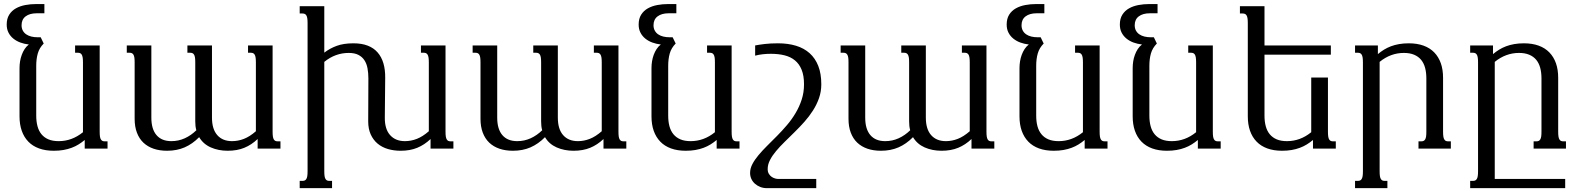

<svg xmlns="http://www.w3.org/2000/svg" viewBox="-20 -747 7939 965"><path d="M162.1 -165.5Q162.1 -136.2 168.5 -112.5Q174.8 -88.9 188.5 -72.3Q202.1 -55.7 223.4 -46.6Q244.6 -37.6 274.9 -37.6Q341.8 -37.6 397 -82.5V-433.6Q397 -448.7 395.5 -458Q394 -467.3 390.6 -472.7Q387.2 -478 382.3 -480Q377.4 -481.9 371.1 -481.9H357.4V-518.6H481V-85Q481 -69.8 482.4 -60.5Q483.9 -51.3 487.3 -45.9Q490.7 -40.5 495.4 -38.6Q500 -36.6 506.8 -36.6H520.5V0H405.8V-43.5Q391.1 -31.2 375 -21.2Q358.9 -11.2 340.1 -4.2Q321.3 2.9 299.1 6.8Q276.9 10.7 250.5 10.7Q208.5 10.7 176.3 -1Q144 -12.7 122.3 -35.2Q100.6 -57.6 89.4 -89.6Q78.1 -121.6 78.1 -162.6V-404.3Q78.1 -421.4 80.8 -438.5Q83.5 -455.6 89.4 -471.4Q95.2 -487.3 104 -500.7Q112.8 -514.2 125 -523.4Q102.5 -525.9 82.5 -533.2Q62.5 -540.5 47.1 -553Q31.7 -565.4 22.7 -583Q13.7 -600.6 13.7 -623.5Q13.7 -653.3 26.4 -673.3Q39.1 -693.4 60.1 -705.1Q81.1 -716.8 107.4 -721.7Q133.8 -726.6 161.1 -726.6H203.1V-680.2H164.1Q129.4 -680.2 108.9 -664.8Q88.4 -649.4 88.4 -620.1Q88.4 -605 94.5 -593.5Q100.6 -582 111.6 -574.5Q122.6 -566.9 137.7 -563.2Q152.8 -559.6 170.9 -559.6H184.6L199.7 -528.3Q177.7 -505.9 169.9 -478.3Q162.1 -450.7 162.1 -417Z M1266.1 -433.6Q1266.1 -448.7 1264.6 -458Q1263.2 -467.3 1259.8 -472.7Q1256.3 -478 1251.5 -480Q1246.6 -481.9 1240.2 -481.9H1226.6V-518.6H1350.1V-85Q1350.1 -69.8 1351.6 -60.5Q1353 -51.3 1356.4 -45.9Q1359.9 -40.5 1364.5 -38.6Q1369.1 -36.6 1376 -36.6H1389.6V0H1274.9V-48.3Q1244.1 -19 1208 -4.2Q1171.9 10.7 1124.5 10.7Q1077.6 10.7 1039.6 -6.1Q1001.5 -22.9 981 -57.6Q947.3 -23.4 908 -6.3Q868.7 10.7 819.8 10.7Q782.2 10.7 752.2 0.5Q722.2 -9.8 700.9 -29.8Q679.7 -49.8 668.2 -80.1Q656.7 -110.4 656.7 -149.9V-433.6Q656.7 -448.7 655.3 -458Q653.8 -467.3 650.4 -472.7Q647 -478 642.1 -480Q637.2 -481.9 630.9 -481.9H617.2V-518.6H740.7V-155.8Q740.7 -98.1 766.6 -67.9Q792.5 -37.6 841.3 -37.6Q877 -37.6 908.7 -52Q940.4 -66.4 966.8 -92.3Q963.9 -102.5 962.6 -113.5Q961.4 -124.5 961.4 -137.2V-433.6Q961.4 -448.7 960 -458Q958.5 -467.3 955.1 -472.7Q951.7 -478 946.8 -480Q941.9 -481.9 935.5 -481.9H921.9V-518.6H1045.4V-155.8Q1045.4 -98.1 1072 -67.9Q1098.6 -37.6 1146 -37.6Q1176.8 -37.6 1206.1 -49.1Q1235.4 -60.5 1266.1 -87.4Z M1831.5 -353Q1831.5 -380.4 1827.1 -403.8Q1822.8 -427.2 1811.5 -444.3Q1800.3 -461.4 1781.2 -471.2Q1762.2 -481 1732.9 -481Q1665 -481 1609.9 -436V113.8Q1609.9 128.9 1611.3 138.2Q1612.8 147.5 1616.2 152.8Q1619.6 158.2 1624.3 160.2Q1628.9 162.1 1635.7 162.1H1648.9V198.7H1486.3V162.1H1500Q1506.3 162.1 1511.2 160.2Q1516.1 158.2 1519.5 152.8Q1522.9 147.5 1524.4 138.2Q1525.9 128.9 1525.9 113.8V-630.9Q1525.9 -646 1524.4 -655.3Q1522.9 -664.6 1519.5 -669.9Q1516.1 -675.3 1511.2 -677.2Q1506.3 -679.2 1500 -679.2H1486.3V-715.8H1609.9V-482.4Q1637.7 -503.9 1672.4 -516.6Q1707 -529.3 1756.3 -529.3Q1797.9 -529.3 1828.1 -517.6Q1858.4 -505.9 1877.9 -483.4Q1897.5 -460.9 1907 -429Q1916.5 -397 1916 -356L1914.1 -155.8Q1913.6 -98.1 1940.7 -67.9Q1967.8 -37.6 2015.1 -37.6Q2045.9 -37.6 2075.2 -49.1Q2104.5 -60.5 2135.3 -87.4V-433.6Q2135.3 -448.7 2133.8 -458Q2132.3 -467.3 2128.9 -472.7Q2125.5 -478 2120.6 -480Q2115.7 -481.9 2109.4 -481.9H2095.7V-518.6H2219.2V-85Q2219.2 -69.8 2220.7 -60.5Q2222.2 -51.3 2225.6 -45.9Q2229 -40.5 2233.6 -38.6Q2238.3 -36.6 2245.1 -36.6H2258.8V0H2144V-48.3Q2113.3 -19 2077.1 -4.2Q2041 10.7 1993.7 10.7Q1959.5 10.7 1929.7 2Q1899.9 -6.8 1877.9 -25.1Q1856 -43.5 1843.3 -71.3Q1830.6 -99.1 1830.6 -137.2Z M3004.4 -433.6Q3004.4 -448.7 3002.9 -458Q3001.5 -467.3 2998 -472.7Q2994.6 -478 2989.7 -480Q2984.9 -481.9 2978.5 -481.9H2964.8V-518.6H3088.4V-85Q3088.4 -69.8 3089.8 -60.5Q3091.3 -51.3 3094.7 -45.9Q3098.1 -40.5 3102.8 -38.6Q3107.4 -36.6 3114.3 -36.6H3127.9V0H3013.2V-48.3Q2982.4 -19 2946.3 -4.2Q2910.2 10.7 2862.8 10.7Q2815.9 10.7 2777.8 -6.1Q2739.7 -22.9 2719.2 -57.6Q2685.5 -23.4 2646.2 -6.3Q2606.9 10.7 2558.1 10.7Q2520.5 10.7 2490.5 0.5Q2460.4 -9.8 2439.2 -29.8Q2418 -49.8 2406.5 -80.1Q2395 -110.4 2395 -149.9V-433.6Q2395 -448.7 2393.6 -458Q2392.1 -467.3 2388.7 -472.7Q2385.3 -478 2380.4 -480Q2375.5 -481.9 2369.1 -481.9H2355.5V-518.6H2479V-155.8Q2479 -98.1 2504.9 -67.9Q2530.8 -37.6 2579.6 -37.6Q2615.2 -37.6 2647 -52Q2678.7 -66.4 2705.1 -92.3Q2702.1 -102.5 2700.9 -113.5Q2699.7 -124.5 2699.7 -137.2V-433.6Q2699.7 -448.7 2698.2 -458Q2696.8 -467.3 2693.4 -472.7Q2689.9 -478 2685.1 -480Q2680.2 -481.9 2673.8 -481.9H2660.2V-518.6H2783.7V-155.8Q2783.7 -98.1 2810.3 -67.9Q2836.9 -37.6 2884.3 -37.6Q2915 -37.6 2944.3 -49.1Q2973.6 -60.5 3004.4 -87.4Z M3338.4 -165.5Q3338.4 -136.2 3344.7 -112.5Q3351.1 -88.9 3364.7 -72.3Q3378.4 -55.7 3399.7 -46.6Q3420.9 -37.6 3451.2 -37.6Q3518.1 -37.6 3573.2 -82.5V-433.6Q3573.2 -448.7 3571.8 -458Q3570.3 -467.3 3566.9 -472.7Q3563.5 -478 3558.6 -480Q3553.7 -481.9 3547.4 -481.9H3533.7V-518.6H3657.2V-85Q3657.2 -69.8 3658.7 -60.5Q3660.2 -51.3 3663.6 -45.9Q3667 -40.5 3671.6 -38.6Q3676.3 -36.6 3683.1 -36.6H3696.8V0H3582V-43.5Q3567.4 -31.2 3551.3 -21.2Q3535.2 -11.2 3516.4 -4.2Q3497.6 2.9 3475.3 6.8Q3453.1 10.7 3426.8 10.7Q3384.8 10.7 3352.5 -1Q3320.3 -12.7 3298.6 -35.2Q3276.9 -57.6 3265.6 -89.6Q3254.4 -121.6 3254.4 -162.6V-404.3Q3254.4 -421.4 3257.1 -438.5Q3259.8 -455.6 3265.6 -471.4Q3271.5 -487.3 3280.3 -500.7Q3289.1 -514.2 3301.3 -523.4Q3278.8 -525.9 3258.8 -533.2Q3238.8 -540.5 3223.4 -553Q3208 -565.4 3199 -583Q3189.9 -600.6 3189.9 -623.5Q3189.9 -653.3 3202.6 -673.3Q3215.3 -693.4 3236.3 -705.1Q3257.3 -716.8 3283.7 -721.7Q3310.1 -726.6 3337.4 -726.6H3379.4V-680.2H3340.3Q3305.7 -680.2 3285.2 -664.8Q3264.6 -649.4 3264.6 -620.1Q3264.6 -605 3270.8 -593.5Q3276.9 -582 3287.8 -574.5Q3298.8 -566.9 3314 -563.2Q3329.1 -559.6 3347.2 -559.6H3360.8L3376 -528.3Q3354 -505.9 3346.2 -478.3Q3338.4 -450.7 3338.4 -417Z M4107.9 -323.2Q4107.9 -286.6 4096.4 -253.9Q4085 -221.2 4065.9 -191.4Q4046.9 -161.6 4022.7 -134.5Q3998.5 -107.4 3973.1 -82.5Q3947.8 -57.6 3923.6 -33.9Q3899.4 -10.3 3880.4 12.5Q3861.3 35.2 3849.9 57.6Q3838.4 80.1 3838.4 102.5Q3838.4 117.2 3844.5 127Q3850.6 136.7 3859.1 142.3Q3867.7 147.9 3876.2 150.1Q3884.8 152.3 3889.6 152.3H4082.5V198.7H3835Q3816.4 198.7 3801 192.6Q3785.6 186.5 3774.2 176.3Q3762.7 166 3756.3 152.1Q3750 138.2 3750 122.1Q3750 99.6 3761.7 77.4Q3773.4 55.2 3792.5 32.5Q3811.5 9.8 3835.7 -14.2Q3859.9 -38.1 3885.5 -64Q3911.1 -89.8 3935.3 -118.2Q3959.5 -146.5 3978.5 -178.5Q3997.6 -210.4 4009.3 -246.3Q4021 -282.2 4021 -323.2Q4021 -367.2 4009 -396.5Q3997.1 -425.8 3975.3 -443.6Q3953.6 -461.4 3922.9 -469Q3892.1 -476.6 3854.5 -476.6Q3834 -476.6 3814 -474.4Q3793.9 -472.2 3775.4 -467.3V-518.6Q3795.4 -522.5 3823.7 -525.9Q3852.1 -529.3 3890.6 -529.3Q3940.4 -529.3 3980.7 -517.1Q4021 -504.9 4049.3 -479.5Q4077.6 -454.1 4092.8 -415.3Q4107.9 -376.5 4107.9 -323.2Z M4854 -433.6Q4854 -448.7 4852.5 -458Q4851.1 -467.3 4847.7 -472.7Q4844.2 -478 4839.4 -480Q4834.5 -481.9 4828.1 -481.9H4814.5V-518.6H4938V-85Q4938 -69.8 4939.5 -60.5Q4940.9 -51.3 4944.3 -45.9Q4947.8 -40.5 4952.4 -38.6Q4957 -36.6 4963.9 -36.6H4977.5V0H4862.8V-48.3Q4832 -19 4795.9 -4.2Q4759.8 10.7 4712.4 10.7Q4665.5 10.7 4627.4 -6.1Q4589.4 -22.9 4568.8 -57.6Q4535.2 -23.4 4495.8 -6.3Q4456.5 10.7 4407.7 10.7Q4370.1 10.7 4340.1 0.5Q4310.1 -9.8 4288.8 -29.8Q4267.6 -49.8 4256.1 -80.1Q4244.6 -110.4 4244.6 -149.9V-433.6Q4244.6 -448.7 4243.2 -458Q4241.7 -467.3 4238.3 -472.7Q4234.9 -478 4230 -480Q4225.1 -481.9 4218.8 -481.9H4205.1V-518.6H4328.6V-155.8Q4328.6 -98.1 4354.5 -67.9Q4380.4 -37.6 4429.2 -37.6Q4464.8 -37.6 4496.6 -52Q4528.3 -66.4 4554.7 -92.3Q4551.8 -102.5 4550.5 -113.5Q4549.3 -124.5 4549.3 -137.2V-433.6Q4549.3 -448.7 4547.9 -458Q4546.4 -467.3 4543 -472.7Q4539.6 -478 4534.7 -480Q4529.8 -481.9 4523.4 -481.9H4509.8V-518.6H4633.3V-155.8Q4633.3 -98.1 4659.9 -67.9Q4686.5 -37.6 4733.9 -37.6Q4764.6 -37.6 4793.9 -49.1Q4823.2 -60.5 4854 -87.4Z M5188 -165.5Q5188 -136.2 5194.3 -112.5Q5200.7 -88.9 5214.4 -72.3Q5228 -55.7 5249.3 -46.6Q5270.5 -37.6 5300.8 -37.6Q5367.7 -37.6 5422.9 -82.5V-433.6Q5422.9 -448.7 5421.4 -458Q5419.9 -467.3 5416.5 -472.7Q5413.1 -478 5408.2 -480Q5403.3 -481.9 5397 -481.9H5383.3V-518.6H5506.8V-85Q5506.8 -69.8 5508.3 -60.5Q5509.8 -51.3 5513.2 -45.9Q5516.6 -40.5 5521.2 -38.6Q5525.9 -36.6 5532.7 -36.6H5546.4V0H5431.6V-43.5Q5417 -31.2 5400.9 -21.2Q5384.8 -11.2 5366 -4.2Q5347.2 2.9 5325 6.8Q5302.7 10.7 5276.4 10.7Q5234.4 10.7 5202.1 -1Q5169.9 -12.7 5148.2 -35.2Q5126.5 -57.6 5115.2 -89.6Q5104 -121.6 5104 -162.6V-404.3Q5104 -421.4 5106.7 -438.5Q5109.4 -455.6 5115.2 -471.4Q5121.1 -487.3 5129.9 -500.7Q5138.7 -514.2 5150.9 -523.4Q5128.4 -525.9 5108.4 -533.2Q5088.4 -540.5 5073 -553Q5057.6 -565.4 5048.6 -583Q5039.6 -600.6 5039.6 -623.5Q5039.6 -653.3 5052.2 -673.3Q5064.9 -693.4 5085.9 -705.1Q5106.9 -716.8 5133.3 -721.7Q5159.7 -726.6 5187 -726.6H5229V-680.2H5189.9Q5155.3 -680.2 5134.8 -664.8Q5114.3 -649.4 5114.3 -620.1Q5114.3 -605 5120.4 -593.5Q5126.5 -582 5137.5 -574.5Q5148.4 -566.9 5163.6 -563.2Q5178.7 -559.6 5196.8 -559.6H5210.4L5225.6 -528.3Q5203.6 -505.9 5195.8 -478.3Q5188 -450.7 5188 -417Z M5756.8 -165.5Q5756.8 -136.2 5763.2 -112.5Q5769.5 -88.9 5783.2 -72.3Q5796.9 -55.7 5818.1 -46.6Q5839.4 -37.6 5869.6 -37.6Q5936.5 -37.6 5991.7 -82.5V-433.6Q5991.7 -448.7 5990.2 -458Q5988.8 -467.3 5985.4 -472.7Q5981.9 -478 5977.1 -480Q5972.2 -481.9 5965.8 -481.9H5952.1V-518.6H6075.7V-85Q6075.7 -69.8 6077.1 -60.5Q6078.6 -51.3 6082 -45.9Q6085.4 -40.5 6090.1 -38.6Q6094.7 -36.6 6101.6 -36.6H6115.2V0H6000.5V-43.5Q5985.8 -31.2 5969.7 -21.2Q5953.6 -11.2 5934.8 -4.2Q5916 2.9 5893.8 6.8Q5871.6 10.7 5845.2 10.7Q5803.2 10.7 5771 -1Q5738.8 -12.7 5717 -35.2Q5695.3 -57.6 5684.1 -89.6Q5672.9 -121.6 5672.9 -162.6V-404.3Q5672.9 -421.4 5675.5 -438.5Q5678.2 -455.6 5684.1 -471.4Q5689.9 -487.3 5698.7 -500.7Q5707.5 -514.2 5719.7 -523.4Q5697.3 -525.9 5677.2 -533.2Q5657.2 -540.5 5641.8 -553Q5626.5 -565.4 5617.4 -583Q5608.4 -600.6 5608.4 -623.5Q5608.4 -653.3 5621.1 -673.3Q5633.8 -693.4 5654.8 -705.1Q5675.8 -716.8 5702.1 -721.7Q5728.5 -726.6 5755.9 -726.6H5797.9V-680.2H5758.8Q5724.1 -680.2 5703.6 -664.8Q5683.1 -649.4 5683.1 -620.1Q5683.1 -605 5689.2 -593.5Q5695.3 -582 5706.3 -574.5Q5717.3 -566.9 5732.4 -563.2Q5747.6 -559.6 5765.6 -559.6H5779.3L5794.4 -528.3Q5772.5 -505.9 5764.6 -478.3Q5756.8 -450.7 5756.8 -417Z M6251.5 -630.9Q6251.5 -646 6250 -655.3Q6248.5 -664.6 6245.1 -669.9Q6241.7 -675.3 6236.8 -677.2Q6231.9 -679.2 6225.6 -679.2H6211.9V-715.8H6335.4V-518.6H6668.9V-472.2H6335.4V-165.5Q6335.4 -136.2 6341.8 -112.5Q6348.1 -88.9 6361.8 -72.3Q6375.5 -55.7 6396.7 -46.6Q6418 -37.6 6448.2 -37.6Q6515.1 -37.6 6570.3 -82.5V-357.4H6654.3V-85Q6654.3 -69.8 6655.8 -60.5Q6657.2 -51.3 6660.6 -45.9Q6664.1 -40.5 6668.7 -38.6Q6673.3 -36.6 6680.2 -36.6H6693.8V0H6579.1V-43.5Q6564.5 -31.2 6548.3 -21.2Q6532.2 -11.2 6513.4 -4.2Q6494.6 2.9 6472.4 6.8Q6450.2 10.7 6423.8 10.7Q6381.8 10.7 6349.6 -1Q6317.4 -12.7 6295.7 -35.2Q6273.9 -57.6 6262.7 -89.6Q6251.5 -121.6 6251.5 -162.6Z M6914.1 113.8Q6914.1 128.9 6915.5 138.2Q6917 147.5 6920.4 152.8Q6923.8 158.2 6928.5 160.2Q6933.1 162.1 6939.9 162.1H6953.1V198.7H6790.5V162.1H6804.2Q6810.5 162.1 6815.4 160.2Q6820.3 158.2 6823.7 152.8Q6827.1 147.5 6828.6 138.2Q6830.1 128.9 6830.1 113.8V-433.6Q6830.1 -448.7 6828.6 -458Q6827.1 -467.3 6823.7 -472.7Q6820.3 -478 6815.4 -480Q6810.5 -481.9 6804.2 -481.9H6790.5V-518.6H6905.3V-475.1Q6919.9 -487.3 6936 -497.3Q6952.1 -507.3 6970.9 -514.4Q6989.7 -521.5 7012 -525.4Q7034.2 -529.3 7060.5 -529.3Q7102.5 -529.3 7134.8 -517.6Q7167 -505.9 7188.7 -483.4Q7210.4 -460.9 7221.7 -429Q7232.9 -397 7232.9 -356V-85Q7232.9 -69.8 7234.4 -60.5Q7235.8 -51.3 7239.3 -45.9Q7242.7 -40.5 7247.3 -38.6Q7252 -36.6 7258.8 -36.6H7272V0H7109.4V-36.6H7123Q7129.4 -36.6 7134.3 -38.6Q7139.2 -40.5 7142.6 -45.9Q7146 -51.3 7147.5 -60.5Q7148.9 -69.8 7148.9 -85V-353Q7148.9 -382.3 7142.6 -406Q7136.2 -429.7 7122.6 -446.3Q7108.9 -462.9 7087.4 -471.9Q7065.9 -481 7036.1 -481Q6969.2 -481 6914.1 -436Z M7846.7 198.7H7369.1V162.1H7382.8Q7389.2 162.1 7394 160.2Q7398.9 158.2 7402.3 152.8Q7405.8 147.5 7407.2 138.2Q7408.7 128.9 7408.7 113.8V-433.6Q7408.7 -448.7 7407.2 -458Q7405.8 -467.3 7402.3 -472.7Q7398.9 -478 7394 -480Q7389.2 -481.9 7382.8 -481.9H7369.1V-518.6H7483.9V-475.1Q7498.5 -487.3 7514.6 -497.3Q7530.8 -507.3 7549.6 -514.4Q7568.4 -521.5 7590.6 -525.4Q7612.8 -529.3 7639.2 -529.3Q7681.2 -529.3 7713.4 -517.6Q7745.6 -505.9 7767.3 -483.4Q7789.1 -460.9 7800.3 -429Q7811.5 -397 7811.5 -356V-85Q7811.5 -69.8 7813 -60.5Q7814.5 -51.3 7817.9 -45.9Q7821.3 -40.5 7825.9 -38.6Q7830.6 -36.6 7837.4 -36.6H7850.6V0H7688V-36.6H7701.7Q7708 -36.6 7712.9 -38.6Q7717.8 -40.5 7721.2 -45.9Q7724.6 -51.3 7726.1 -60.5Q7727.5 -69.8 7727.5 -85V-353Q7727.5 -382.3 7721.2 -406Q7714.8 -429.7 7701.2 -446.3Q7687.5 -462.9 7666 -471.9Q7644.5 -481 7614.7 -481Q7547.9 -481 7492.7 -436V152.3H7846.7Z"/></svg>

Font: Arian AMU Serif
Style: Regular
Weight: 400
Designer: Ruben Hakobyan (Tarumian)
Foundry: Ruben Hakobyan (Tarumian)
Version: Version 1.002